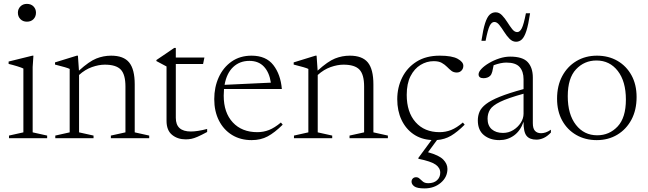

<svg xmlns="http://www.w3.org/2000/svg" viewBox="-20 -730 3421 1014"><path d="M122 -615.5Q101 -615.5 87.8 -629Q74.5 -642.5 74.5 -663Q74.5 -682.5 87.8 -696Q101 -709.5 122 -709.5Q144 -709.5 157 -696Q170 -682.5 170 -663Q170 -642.5 157 -629Q144 -615.5 122 -615.5ZM156.5 -436 152.5 -376V-31L229 -14V0H27.5V-14L103.5 -31V-368Q95 -372.5 71.8 -379.8Q48.5 -387 25.5 -392.5V-405L151 -436Z M565.5 -14 642.5 -31V-273Q642.5 -336.5 617.8 -362.5Q593 -388.5 533.5 -388.5Q502 -388.5 465.8 -375.8Q429.5 -363 397.5 -334V-31L474 -14V0H272V-14L348 -31V-366Q340 -370 322.2 -375.2Q304.5 -380.5 270.5 -389V-400.5L385.5 -436H391.5L397 -357Q451 -406 488.8 -421Q526.5 -436 567 -436Q633 -436 662.2 -400Q691.5 -364 691.5 -284.5V-31L768 -14V0H565.5Z M908.5 -107.5Q908.5 -35.5 988 -35.5Q1022.5 -35.5 1074 -49V-33Q1042.5 -16 1023.5 -7.8Q1004.5 0.5 990.5 3.2Q976.5 6 960.5 6Q918 6 888.8 -17.8Q859.5 -41.5 859.5 -92V-379L806 -407.5V-413Q829 -428.5 853.5 -445Q878 -461.5 900 -477H908.5V-426H1059.5L1052.5 -392H908.5Z M1308.5 -436Q1385 -436 1423.5 -386.5Q1462 -337 1468.5 -260H1163Q1161.5 -243 1161.5 -224.5Q1161.5 -135 1209.5 -83.5Q1257.5 -32 1339 -32Q1371.5 -32 1400.8 -43.5Q1430 -55 1463.5 -83L1473 -71.5Q1430.5 -29.5 1393.8 -9.8Q1357 10 1309 10Q1250 10 1205.5 -17.2Q1161 -44.5 1136.2 -93.5Q1111.5 -142.5 1111.5 -206.5Q1111.5 -269.5 1135.2 -321.8Q1159 -374 1203.2 -405Q1247.5 -436 1308.5 -436ZM1297 -408.5Q1246 -408.5 1211.5 -376Q1177 -343.5 1166 -282L1410.5 -293.5Q1402.5 -347.5 1374 -378Q1345.5 -408.5 1297 -408.5Z M1826 -14 1903 -31V-273Q1903 -336.5 1878.2 -362.5Q1853.5 -388.5 1794 -388.5Q1762.5 -388.5 1726.2 -375.8Q1690 -363 1658 -334V-31L1734.5 -14V0H1532.5V-14L1608.5 -31V-366Q1600.5 -370 1582.8 -375.2Q1565 -380.5 1531 -389V-400.5L1646 -436H1652L1657.5 -357Q1711.5 -406 1749.2 -421Q1787 -436 1827.5 -436Q1893.5 -436 1922.8 -400Q1952 -364 1952 -284.5V-31L2028.5 -14V0H1826Z M2222 265Q2182.5 265 2168 254.2Q2153.5 243.5 2153.5 229.5Q2153.5 219.5 2160 212.8Q2166.5 206 2177.5 206Q2188.5 206 2196.2 213.8Q2204 221.5 2214 229.5Q2224 237.5 2242 237.5Q2271 237.5 2288 222Q2305 206.5 2305 182Q2305 156.5 2280.5 139.2Q2256 122 2189.5 108.5V104L2259 9.5Q2204 6.5 2163.5 -21.5Q2123 -49.5 2100.5 -97Q2078 -144.5 2078 -206Q2078 -268 2104 -320.5Q2130 -373 2180 -404.5Q2230 -436 2302.5 -436Q2367 -436 2397 -419.5Q2427 -403 2427 -382.5Q2427 -367.5 2417.2 -357.2Q2407.5 -347 2392.5 -347Q2375.5 -347 2364 -356Q2352.5 -365 2340.8 -377Q2329 -389 2313 -398Q2297 -407 2270.5 -407Q2233.5 -407 2201 -387.2Q2168.5 -367.5 2148.2 -328Q2128 -288.5 2128 -229Q2128 -137.5 2174.8 -84.8Q2221.5 -32 2301.5 -32Q2333.5 -32 2362.5 -43.5Q2391.5 -55 2424.5 -83L2434 -71.5Q2395.5 -33 2362.2 -13.2Q2329 6.5 2288 9.5L2240.5 74Q2299 90 2321 112.8Q2343 135.5 2343 162Q2343 205.5 2308 235.2Q2273 265 2222 265Z M2813 7.5Q2777 7.5 2760.8 -12.8Q2744.5 -33 2745 -87Q2728.5 -39 2694.5 -14.5Q2660.5 10 2617.5 10Q2568 10 2535.8 -16.2Q2503.5 -42.5 2503.5 -94Q2503.5 -118.5 2512.5 -139.8Q2521.5 -161 2546.8 -180.5Q2572 -200 2619.8 -219.2Q2667.5 -238.5 2745 -259.5V-311.5Q2745 -352.5 2724.2 -376Q2703.5 -399.5 2654 -399.5Q2625.5 -399.5 2587 -385.5Q2583.5 -366 2579.8 -351.5Q2576 -337 2569 -330Q2563 -323.5 2553.2 -320.2Q2543.5 -317 2534 -317Q2507.5 -317 2507.5 -337.5Q2507.5 -350.5 2522.8 -366.5Q2538 -382.5 2563 -397.2Q2588 -412 2617.2 -421.5Q2646.5 -431 2674 -431Q2740.5 -431 2767.2 -401.8Q2794 -372.5 2794 -320.5V-79.5Q2794 -51 2805.5 -38.8Q2817 -26.5 2837.5 -26.5Q2849.5 -26.5 2862.2 -30.8Q2875 -35 2889.5 -45V-30Q2870.5 -10 2851.2 -1.2Q2832 7.5 2813 7.5ZM2555 -103Q2555 -66.5 2577.2 -47.2Q2599.5 -28 2636.5 -28Q2666 -28 2690.5 -43Q2715 -58 2730 -81.2Q2745 -104.5 2745 -129.5V-235Q2662 -212 2621.5 -192.2Q2581 -172.5 2568 -151.2Q2555 -130 2555 -103ZM2779.5 -660Q2770.5 -599.5 2760 -567Q2749.5 -534.5 2736.2 -522Q2723 -509.5 2705.5 -509.5Q2686.5 -509.5 2671 -525.2Q2655.5 -541 2642.5 -561.8Q2629.5 -582.5 2617 -598.2Q2604.5 -614 2590.5 -614Q2576.5 -614 2566.2 -593.8Q2556 -573.5 2544.5 -514.5H2522.5Q2531.5 -575 2542 -607.5Q2552.5 -640 2566 -652.5Q2579.5 -665 2597.5 -665Q2616.5 -665 2631.5 -649.2Q2646.5 -633.5 2659.5 -612.8Q2672.5 -592 2685 -576.2Q2697.5 -560.5 2711.5 -560.5Q2725.5 -560.5 2735.8 -580.8Q2746 -601 2757.5 -660Z M3131.5 10Q3071 10 3023.5 -17.2Q2976 -44.5 2949 -93.5Q2922 -142.5 2922 -208.5Q2922 -277 2949.2 -328Q2976.5 -379 3024.2 -407.5Q3072 -436 3132.5 -436Q3193.5 -436 3240.8 -408.8Q3288 -381.5 3315 -332.5Q3342 -283.5 3342 -217.5Q3342 -149 3314.8 -98Q3287.5 -47 3240 -18.5Q3192.5 10 3131.5 10ZM3134 -15.5Q3198 -15.5 3241.8 -62Q3285.5 -108.5 3285.5 -204Q3285.5 -300 3242.8 -355.2Q3200 -410.5 3130 -410.5Q3066 -410.5 3022.2 -364Q2978.5 -317.5 2978.5 -222Q2978.5 -126 3021.5 -70.8Q3064.5 -15.5 3134 -15.5Z"/></svg>

Font: Newsreader Text Light
Style: Regular
Weight: 300
Designer: Hugues Gentile
Foundry: Production Type
Version: Version 1.001